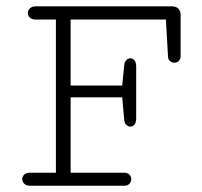

<svg xmlns="http://www.w3.org/2000/svg" viewBox="-20 -592 645 612"><path d="M414.1 -213.4V-380.4C414.1 -398.4 404.8 -406.2 395.5 -406.2C386.7 -406.2 377.4 -398.9 376 -384.3L369.6 -319.3H205.1V-529.8H508.8L515.6 -410.6C516.1 -398.4 526.4 -392.1 536.1 -392.1C545.9 -392.1 555.7 -398.9 555.7 -413.6V-545.4C555.7 -562 544.4 -571.8 528.3 -571.8H93.3C77.1 -571.8 68.8 -561 68.8 -550.3C68.8 -540 76.7 -529.8 92.3 -529.8H158.2V-41.5H75.2C59.1 -41.5 50.8 -31.2 50.8 -21C50.8 -10.7 59.1 0 75.7 0H376.5C390.6 0 398.4 -10.3 398.4 -21C398.4 -31.2 391.1 -41.5 376 -41.5H205.1V-281.7H369.6L376 -209.5C377 -195.8 386.2 -188.5 395.5 -188.5C404.8 -188.5 414.1 -196.3 414.1 -213.4Z"/></svg>

Font: Cutive Mono
Style: Regular
Weight: 400
Monospace: yes
Designer: Vernon Adams
Foundry: Vernon Adams
Version: Version 1.002